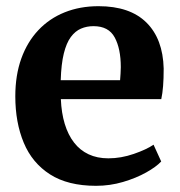

<svg xmlns="http://www.w3.org/2000/svg" viewBox="-20 -590 581 621"><path d="M290.7 11Q199.6 11 141.8 -26Q84 -63 56.8 -128.4Q29.5 -193.8 29.5 -278.5Q29.5 -346.7 48.9 -400.7Q68.4 -454.7 104 -492.4Q139.6 -530.2 189.1 -550.1Q238.6 -570 298.7 -570Q400.1 -570 453.6 -517.1Q507 -464.2 509.4 -368.3Q509.4 -335.8 507.5 -311.7Q505.6 -287.6 501.6 -269.3H176.8Q178.7 -224.7 189.4 -189.3Q200.2 -153.8 219.5 -128.9Q238.7 -104 266.5 -91Q294.2 -77.9 330.6 -77.9Q371.4 -77.9 412.7 -92.2Q453.9 -106.4 476.6 -122L501.4 -67.7Q485.3 -50.4 452.8 -32.2Q420.3 -14 378 -1.5Q335.8 11 290.7 11ZM176.4 -330.6H368.4Q369.2 -340.5 369.9 -351.6Q370.7 -362.7 370.7 -372.8Q370.7 -432.5 351 -468.9Q331.4 -505.4 282.4 -505.4Q260.5 -505.4 241.9 -497.4Q223.3 -489.5 209 -470.2Q194.8 -451 186.4 -417Q178 -383 176.4 -330.6Z"/></svg>

Font: Merriweather Light
Style: Regular
Weight: 300
Designer: Eben Sorkin
Foundry: Eben Sorkin
Version: Version 2.100